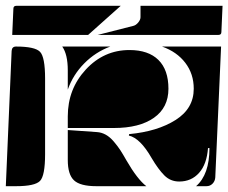

<svg xmlns="http://www.w3.org/2000/svg" viewBox="-20 -650 785 660"><path d="M0 -10 20 -475Q21 -490 35 -490Q100 -490 117.5 -472Q135 -454 135 -380V-120Q135 -46 117.5 -28Q100 -10 35 -10ZM194 -490H359Q308 -471 269.5 -432Q231 -393 213 -342V-408Q213 -463 194 -490ZM423 -184 424 -189Q521 -198 583.5 -237.5Q646 -277 646 -345Q646 -396 617 -434Q588 -472 537 -490H740L720 -40Q719 -27 710.5 -18.5Q702 -10 690 -10H654Q700 -50 700 -141H695Q691 -86 664.5 -56Q638 -26 596 -26Q566 -26 545 -47Q524 -68 501 -107Q462 -175 423 -184ZM213 -100V-203L313 -196Q329 -195 343.5 -187Q358 -179 371.5 -163Q385 -147 393.5 -134Q402 -121 415 -98Q452 -34 483 -10H311Q256 -10 234.5 -30Q213 -50 213 -100ZM213 -210V-250Q213 -344 275 -411Q337 -478 425 -478Q490 -478 524.5 -444Q559 -410 559 -345Q559 -280 509 -245Q459 -210 372 -210ZM22 -530 26 -620Q26 -630 36 -630H395L283 -530ZM316 -530 438 -561Q447 -563 455 -572.5Q463 -582 463 -591V-630H745L741 -540Q741 -530 731 -530Z"/></svg>

Font: PrimecolorCV1
Style: Medium
Weight: 500
Designer: gluk
Foundry: gluk
Version: Version 0.672